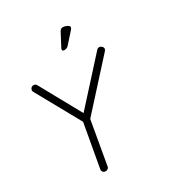

<svg xmlns="http://www.w3.org/2000/svg" viewBox="-210 -1067 1137 1213"><g transform="rotate(-30 358.0 -461.0)"><path d="M581 -658 287 -334 232 -19Q231 -10 223.5 -4.5Q216 1 208 1H203Q193 0 187 -8.5Q181 -17 183 -27L239 -341L61 -662Q56 -671 59 -680.5Q62 -690 70 -695Q79 -700 89 -697.5Q99 -695 104 -686L269 -387L544 -690Q551 -698 561 -698.5Q571 -699 579 -692Q597 -676 581 -658ZM364 -792Q350 -792 350 -801Q349 -807 352 -812L401 -905Q410 -923 426 -923Q440 -923 455 -915.5Q470 -908 471 -900Q472 -893 463 -882L394 -805Q382 -792 364 -792Z"/></g></svg>

Font: Quicksand
Style: Italic
Weight: 400
Italic angle: -12°
Designer: Andrew Paglinawan
Foundry: Andrew Paglinawan
Version: 1.002